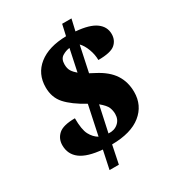

<svg xmlns="http://www.w3.org/2000/svg" viewBox="-198 -876 976 1071"><g transform="rotate(-30 290.0 -340.5)"><path d="M215 -39Q120 -47 75.5 -80.5Q31 -114 31 -172Q31 -214 61 -241Q91 -268 167 -268Q167 -195 184.5 -162Q202 -129 230 -113L270 -302Q190 -346 151 -389.5Q112 -433 112 -498Q112 -585 176 -636Q240 -687 353 -689L369 -760H429L412 -686Q499 -679 539.5 -649.5Q580 -620 580 -573Q580 -533 551.5 -508.5Q523 -484 443 -484Q443 -519 429.5 -555Q416 -591 396 -611L361 -446L393 -429Q463 -393 495 -344Q527 -295 527 -230Q527 -144 462 -91.5Q397 -39 274 -38L250 79H190ZM337 -623Q312 -620 289.5 -606Q267 -592 267 -557Q267 -530 277.5 -513.5Q288 -497 307 -481ZM287 -101Q324 -98 349 -119.5Q374 -141 374 -177Q374 -198 366 -218.5Q358 -239 323 -268Z"/></g></svg>

Font: Noto Serif Black
Style: Italic
Weight: 900
Italic angle: -12°
Designer: Monotype Design Team
Foundry: Monotype Imaging Inc.
Version: Version 2.013